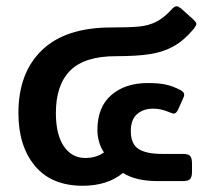

<svg xmlns="http://www.w3.org/2000/svg" viewBox="-20 -580 688 615"><path d="M39 -218Q39 -347 114.5 -419.5Q190 -492 336 -492Q395 -492 425.5 -495Q456 -498 480 -510Q504 -522 529 -549Q538 -560 546 -560Q551 -560 561 -552L600 -517Q609 -508 609 -504Q609 -499 601 -488Q570 -451 537.5 -432.5Q505 -414 462.5 -407Q420 -400 351 -400Q251 -400 205 -354Q159 -308 159 -218Q159 -149 184.5 -111.5Q210 -74 253 -74Q289 -74 313 -92Q304 -104 298 -123.5Q292 -143 292 -164Q292 -237 336.5 -275.5Q381 -314 453 -314Q489 -314 511.5 -309Q534 -304 557 -292Q570 -285 570 -277Q570 -272 567 -266L550 -228Q544 -216 536 -216Q534 -216 524 -220Q496 -232 471 -232Q439 -232 419 -214.5Q399 -197 399 -160Q399 -119 423.5 -103Q448 -87 499 -87H566Q583 -87 589 -80.5Q595 -74 595 -56V-30Q595 -13 589 -6.5Q583 0 566 0H484Q415 0 374 -26Q324 15 245 15Q145 15 92 -48.5Q39 -112 39 -218Z"/></svg>

Font: Mitr
Style: Regular
Weight: 400
Designer: Thanarat Vachiruckul
Foundry: Cadson Demak
Version: Version 1.003